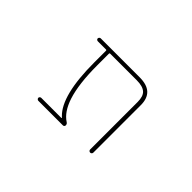

<svg xmlns="http://www.w3.org/2000/svg" viewBox="-66 -850 1132 1132"><g transform="rotate(45 500.0 -283.5)"><path d="M698.2 -36.1V-432.6Q698.2 -479.5 676.8 -499Q654.3 -519.5 603.5 -519.5H381.8Q377 -519.5 377 -514.6V-417Q377 -261.7 407.2 -168.9Q434.6 -85.9 486.3 -52.7Q496.1 -46.9 496.1 -35.2Q496.1 -30.3 492.7 -26.9Q489.3 -23.4 484.4 -23.4H279.3Q274.4 -23.4 270.5 -27.3Q266.6 -31.2 266.6 -36.1Q266.6 -41 270.5 -44.4Q274.4 -47.9 279.3 -47.9H447.3Q448.2 -47.9 448.7 -49.3Q449.2 -50.8 448.2 -50.8L442.4 -56.6Q397.5 -99.6 375 -189.5Q352.5 -279.3 352.5 -417V-514.6Q352.5 -519.5 347.7 -519.5H279.3Q274.4 -519.5 270.5 -522.9Q266.6 -526.4 266.6 -531.2Q266.6 -536.1 270.5 -540Q274.4 -543.9 279.3 -543.9H603.5Q665 -543.9 694.8 -516.1Q724.6 -488.3 724.6 -432.6V-36.1Q724.6 -31.2 720.7 -27.3Q716.8 -23.4 711.4 -23.4Q706.1 -23.4 702.1 -27.3Q698.2 -31.2 698.2 -36.1Z"/></g></svg>

Font: Rounded-X Mgen+ 1mn thin
Style: Regular
Weight: 100
Designer: [Source Han Sans]
Ryoko NISHIZUKA  (kana & ideographs); Paul D. Hunt (Latin, Greek & Cyrillic); Wenlong ZHANG  (bopomofo
Version: Version 1.059.20150602